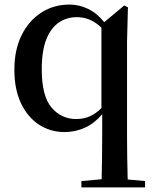

<svg xmlns="http://www.w3.org/2000/svg" viewBox="-20 -563 666 842"><path d="M424.8 258.8H336.9V231L425.8 223.1Q426.8 174.3 427.5 125.5Q428.2 76.7 428.2 26.9V-62Q393.6 -21.5 351.8 -2.7Q310.1 16.1 263.2 16.1Q199.7 16.1 149.9 -17.1Q100.1 -50.3 71.5 -111.3Q43 -172.4 43 -256.8Q43 -345.2 75 -409.2Q106.9 -473.1 161.6 -508.1Q216.3 -543 285.2 -543Q326.2 -543 365.5 -524.4Q404.8 -505.9 437 -465.8L524.9 -539.1L541 -530.8L537.1 -380.9V26.9Q537.1 126.5 540 224.1L616.2 231V258.8ZM424.8 -88.9V-441.9Q397.9 -466.8 371.8 -477.3Q345.7 -487.8 316.9 -487.8Q273.4 -487.8 238.5 -464.6Q203.6 -441.4 183.3 -390.9Q163.1 -340.3 163.1 -258.8Q163.1 -142.1 205.8 -91.6Q248.5 -41 314 -41Q345.7 -41 372.3 -52.2Q398.9 -63.5 424.8 -88.9Z"/></svg>

Font: Source Han Serif TW SemiBold
Style: Regular
Weight: 600
Designer: Ryoko NISHIZUKA Ë•øÂ°öÊ∂ºÂ≠ê (kana & ideographs); Frank Grie√ühammer (Latin, Greek & Cyrillic); Wenlong ZHANG Âº†ÊñáÈæô 
Foundry: Adobe
Version: Version 2.003;hotconv 1.1.1;makeotfexe 2.6.0